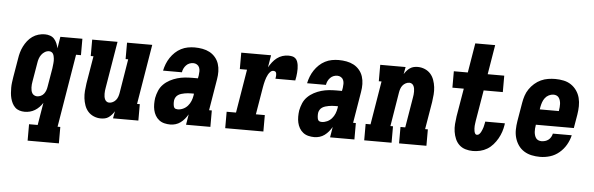

<svg xmlns="http://www.w3.org/2000/svg" viewBox="-55 -929 4110 1328"><g transform="rotate(5 2000.0 -265.0)"><path d="M170 205V91H230L256 -65Q246 -49 232.5 -35Q219 -21 202.5 -11Q186 -1 168 3.5Q150 8 132 8Q113 8 95.5 2.5Q78 -3 65.5 -15Q53 -27 45 -43Q37 -59 32.5 -76.5Q28 -94 26.5 -112.5Q25 -131 25 -149.5Q25 -168 27.5 -187Q30 -206 33 -225L55 -355Q58 -376 64 -397.5Q70 -419 80.5 -440Q91 -461 105.5 -479.5Q120 -498 139 -511.5Q158 -525 180.5 -531.5Q203 -538 225 -538Q244 -538 261.5 -532Q279 -526 290.5 -513Q302 -500 309 -483.5Q316 -467 320 -449L333 -530H486V-416H452L368 91H387V205ZM208 -106Q221 -106 234 -112Q247 -118 255.5 -129Q264 -140 268.5 -152.5Q273 -165 275 -178L297 -308Q298 -317 299 -325.5Q300 -334 301 -343Q302 -352 302 -360.5Q302 -369 301 -377.5Q300 -386 298 -394Q296 -402 292 -409Q288 -416 280.5 -420Q273 -424 265 -424Q249 -424 235 -415.5Q221 -407 211.5 -394Q202 -381 197 -366Q192 -351 190 -336L168 -206Q166 -195 165 -184.5Q164 -174 164.5 -163.5Q165 -153 167 -143Q169 -133 174 -124.5Q179 -116 188.5 -111Q198 -106 208 -106Z M661 8Q635 8 611.5 -2Q588 -12 572 -30Q556 -48 547.5 -72Q539 -96 536 -121Q533 -146 535 -172Q537 -198 541 -225L573 -416H554V-530H730L676 -206Q674 -196 673 -185.5Q672 -175 672 -164.5Q672 -154 673.5 -144.5Q675 -135 679 -126Q683 -117 691 -111.5Q699 -106 709 -106Q722 -106 734.5 -112.5Q747 -119 755.5 -129.5Q764 -140 768.5 -153Q773 -166 775 -178L814 -416H796V-530H971L902 -114H921V0H745L754 -50Q746 -37 736.5 -26Q727 -15 715 -6.5Q703 2 689 5Q675 8 661 8Z M1143 8Q1122 8 1101.5 3Q1081 -2 1065 -14.5Q1049 -27 1039 -44.5Q1029 -62 1024.5 -82Q1020 -102 1020 -123.5Q1020 -145 1023 -166Q1028 -192 1038.5 -217Q1049 -242 1068.5 -261.5Q1088 -281 1112.5 -294Q1137 -307 1163 -314.5Q1189 -322 1215 -324.5Q1241 -327 1267 -327H1306L1310 -349Q1312 -363 1312 -377Q1312 -391 1307 -403Q1302 -415 1290.5 -422Q1279 -429 1265 -429Q1252 -429 1239 -424Q1226 -419 1216 -408.5Q1206 -398 1200 -385.5Q1194 -373 1192 -359H1061Q1066 -383 1075 -406Q1084 -429 1098 -450Q1112 -471 1130.5 -488.5Q1149 -506 1171.5 -517.5Q1194 -529 1218 -533.5Q1242 -538 1265 -538Q1293 -538 1320 -533Q1347 -528 1369.5 -516Q1392 -504 1409 -484Q1426 -464 1434 -439Q1442 -414 1442.5 -386.5Q1443 -359 1438 -331L1402 -114H1421V0H1252L1264 -73Q1254 -56 1241.5 -41Q1229 -26 1213.5 -14.5Q1198 -3 1179.5 2.5Q1161 8 1143 8ZM1185 -101Q1204 -101 1222.5 -109.5Q1241 -118 1254.5 -133.5Q1268 -149 1275.5 -167.5Q1283 -186 1286 -205L1288 -219H1267Q1256 -219 1245 -218Q1234 -217 1223 -215Q1212 -213 1200.5 -209.5Q1189 -206 1179 -199.5Q1169 -193 1163 -183Q1157 -173 1155 -162Q1154 -155 1154 -148Q1154 -141 1154.5 -134.5Q1155 -128 1156.5 -121.5Q1158 -115 1161.5 -110Q1165 -105 1171.5 -103Q1178 -101 1185 -101Z M1524 0V-114H1589L1639 -416H1589V-530H1796L1782 -445Q1793 -464 1806 -481Q1819 -498 1836.5 -511.5Q1854 -525 1874.5 -531.5Q1895 -538 1915 -538Q1929 -538 1942 -535.5Q1955 -533 1964.5 -524.5Q1974 -516 1978.5 -504Q1983 -492 1985 -479Q1987 -466 1987 -452.5Q1987 -439 1986 -425.5Q1985 -412 1983 -398.5Q1981 -385 1978 -371H1840Q1841 -377 1842 -382.5Q1843 -388 1843 -393.5Q1843 -399 1842.5 -404.5Q1842 -410 1839.5 -415Q1837 -420 1832 -422Q1827 -424 1822 -424Q1810 -424 1801 -415Q1792 -406 1786 -395Q1780 -384 1776 -373Q1772 -362 1769 -351Q1766 -340 1763.5 -328.5Q1761 -317 1759 -305L1727 -114H1789V0Z M2143 8Q2122 8 2101.5 3Q2081 -2 2065 -14.5Q2049 -27 2039 -44.5Q2029 -62 2024.5 -82Q2020 -102 2020 -123.5Q2020 -145 2023 -166Q2028 -192 2038.5 -217Q2049 -242 2068.5 -261.5Q2088 -281 2112.5 -294Q2137 -307 2163 -314.5Q2189 -322 2215 -324.5Q2241 -327 2267 -327H2306L2310 -349Q2312 -363 2312 -377Q2312 -391 2307 -403Q2302 -415 2290.5 -422Q2279 -429 2265 -429Q2252 -429 2239 -424Q2226 -419 2216 -408.5Q2206 -398 2200 -385.5Q2194 -373 2192 -359H2061Q2066 -383 2075 -406Q2084 -429 2098 -450Q2112 -471 2130.5 -488.5Q2149 -506 2171.5 -517.5Q2194 -529 2218 -533.5Q2242 -538 2265 -538Q2293 -538 2320 -533Q2347 -528 2369.5 -516Q2392 -504 2409 -484Q2426 -464 2434 -439Q2442 -414 2442.5 -386.5Q2443 -359 2438 -331L2402 -114H2421V0H2252L2264 -73Q2254 -56 2241.5 -41Q2229 -26 2213.5 -14.5Q2198 -3 2179.5 2.5Q2161 8 2143 8ZM2185 -101Q2204 -101 2222.5 -109.5Q2241 -118 2254.5 -133.5Q2268 -149 2275.5 -167.5Q2283 -186 2286 -205L2288 -219H2267Q2256 -219 2245 -218Q2234 -217 2223 -215Q2212 -213 2200.5 -209.5Q2189 -206 2179 -199.5Q2169 -193 2163 -183Q2157 -173 2155 -162Q2154 -155 2154 -148Q2154 -141 2154.5 -134.5Q2155 -128 2156.5 -121.5Q2158 -115 2161.5 -110Q2165 -105 2171.5 -103Q2178 -101 2185 -101Z M2489 0V-114H2523L2573 -416H2554V-530H2730L2721 -480Q2729 -493 2738.5 -504Q2748 -515 2760.5 -523.5Q2773 -532 2787 -535Q2801 -538 2814 -538Q2840 -538 2863.5 -528Q2887 -518 2903 -500Q2919 -482 2927.5 -458Q2936 -434 2939 -409Q2942 -384 2940 -358Q2938 -332 2934 -305L2902 -114H2921V0H2731V-114H2764L2799 -324Q2801 -334 2802 -344.5Q2803 -355 2803 -365.5Q2803 -376 2801.5 -385.5Q2800 -395 2796 -404Q2792 -413 2784 -418.5Q2776 -424 2766 -424Q2753 -424 2740.5 -417.5Q2728 -411 2719.5 -400.5Q2711 -390 2706.5 -377Q2702 -364 2700 -352L2661 -114H2679V0Z M3244 8Q3217 8 3192 0.5Q3167 -7 3149 -24Q3131 -41 3121 -64.5Q3111 -88 3107 -114Q3103 -140 3105 -167Q3107 -194 3111 -221L3144 -416H3065V-530H3162L3196 -735H3334L3300 -530H3415V-416H3282L3246 -202Q3245 -193 3243.5 -184Q3242 -175 3241.5 -166Q3241 -157 3241.5 -148Q3242 -139 3243.5 -130Q3245 -121 3249.5 -113.5Q3254 -106 3263 -106Q3272 -106 3279 -113.5Q3286 -121 3290 -129Q3294 -137 3297.5 -145.5Q3301 -154 3303.5 -162.5Q3306 -171 3307.5 -180Q3309 -189 3311 -197Q3311 -198 3311 -199.5Q3311 -201 3312 -202H3448Q3448 -200 3447.5 -197Q3447 -194 3447 -192Q3443 -166 3435 -142Q3427 -118 3414 -95Q3401 -72 3383 -51.5Q3365 -31 3342.5 -17.5Q3320 -4 3294.5 2Q3269 8 3244 8Z M3710 8Q3680 8 3651.5 2Q3623 -4 3599 -19Q3575 -34 3559 -57Q3543 -80 3535 -107.5Q3527 -135 3527.5 -165Q3528 -195 3533 -225L3555 -355Q3559 -379 3567 -403.5Q3575 -428 3590 -450Q3605 -472 3625.5 -490Q3646 -508 3670 -519Q3694 -530 3719.5 -534Q3745 -538 3769 -538Q3799 -538 3827.5 -532Q3856 -526 3879 -510.5Q3902 -495 3918 -472Q3934 -449 3941 -421.5Q3948 -394 3947.5 -364.5Q3947 -335 3942 -305L3926 -211H3662V-207Q3660 -195 3659 -183.5Q3658 -172 3659 -160.5Q3660 -149 3663 -138.5Q3666 -128 3672 -119Q3678 -110 3688.5 -105.5Q3699 -101 3710 -101Q3723 -101 3735.5 -104.5Q3748 -108 3758.5 -116Q3769 -124 3775.5 -135.5Q3782 -147 3785 -160H3916Q3908 -125 3889.5 -93Q3871 -61 3842.5 -37Q3814 -13 3779.5 -2.5Q3745 8 3710 8ZM3680 -319H3813V-323Q3815 -335 3816 -346.5Q3817 -358 3816.5 -369Q3816 -380 3813 -391Q3810 -402 3804 -411Q3798 -420 3788 -424.5Q3778 -429 3767 -429Q3750 -429 3734 -421Q3718 -413 3707.5 -399Q3697 -385 3691.5 -369Q3686 -353 3683 -337Z"/></g></svg>

Font: Iosevka Curly Slab HvObl
Style: Regular
Weight: 900
Italic angle: -9°
Monospace: yes
Designer: Belleve Invis
Foundry: Belleve Invis
Version: Version 11.1.0; ttfautohint (v1.8.3)